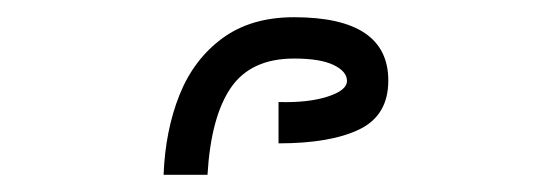

<svg xmlns="http://www.w3.org/2000/svg" viewBox="-20 -817 640 223"><path d="M383 -723Q383 -734 367.5 -741.5Q352 -749 321.5 -749Q271.5 -749 248.2 -715.2Q225 -681.5 221 -614H170Q172 -665.5 188.5 -706.8Q205 -748 238.2 -772.5Q271.5 -797 321.5 -797Q431 -797 431 -723.5Q431 -683 397.5 -666.8Q364 -650.5 303.5 -650.5V-698.5Q338 -697.5 360.5 -704.8Q383 -712 383 -723Z"/></svg>

Font: JuliaMono Italic
Style: Regular
Weight: 400
Italic angle: -9°
Monospace: yes
Designer: cormullion
Foundry: corm
Version: Version 0.049; ttfautohint (v1.8.4)